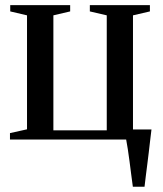

<svg xmlns="http://www.w3.org/2000/svg" viewBox="-20 -532 622 732"><path d="M486.5 180Q483.5 158 480.2 132.8Q477 107.5 473.8 82.8Q470.5 58 467.2 36.2Q464 14.5 461 0H18V-24.5L83 -39V-473.5L19 -488.5V-512.5H247.5V-488.5L183.5 -473.5V-35H387V-473.5L322.5 -488.5V-512.5H551.5V-488.5L487 -473.5V-38.5H557.5Q555 -19 552.5 3.2Q550 25.5 547.2 48.8Q544.5 72 541.5 95Q538.5 118 535.8 139.8Q533 161.5 531 180Z"/></svg>

Font: Merriweather 120pt
Style: Regular
Weight: 400
Version: Version 2.100